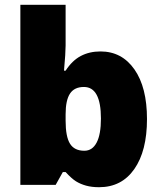

<svg xmlns="http://www.w3.org/2000/svg" viewBox="-20 -780 683 810"><path d="M403.8 -563Q494.1 -563 547.1 -487.3Q600.1 -411.6 600.1 -277.8Q600.1 -143.1 546.6 -66.7Q493.2 9.8 397.9 9.8Q367.2 9.8 343.3 3.2Q319.3 -3.4 300.5 -15.1Q281.7 -26.9 256.8 -54.2H245.1L214.8 0H65.9V-759.8H256.8V-587.9Q256.8 -557.1 250 -481.9H256.8Q284.7 -524.9 321 -543.9Q357.4 -563 403.8 -563ZM334 -413.1Q293.9 -413.1 275.4 -385.3Q256.8 -357.4 256.8 -297.9V-271Q256.8 -203.1 275.4 -173.6Q293.9 -144 335.9 -144Q369.6 -144 387.7 -178.5Q405.8 -212.9 405.8 -279.8Q405.8 -413.1 334 -413.1Z"/></svg>

Font: Sahel Black FD
Style: Black-FD
Weight: 900
Foundry: Saber Rastikerdar (saber.rastikerdar@gmail.com)
Version: Version 3.3.1